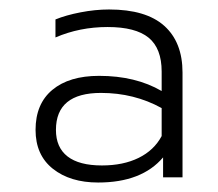

<svg xmlns="http://www.w3.org/2000/svg" viewBox="-20 -734 460 405"><path d="M55 -460Q55 -515 90.5 -544.5Q126 -574 189 -574Q266 -574 321 -542V-583Q321 -632 293.5 -654.5Q266 -677 207 -677Q148 -677 97 -655V-693Q119 -702 150 -708Q181 -714 210 -714Q288 -714 326.5 -679.5Q365 -645 365 -581V-360H324V-402Q279 -349 187 -349Q128 -349 91.5 -378Q55 -407 55 -460ZM321 -447V-506Q263 -538 193 -538Q98 -538 98 -460Q98 -423 122.5 -404Q147 -385 195 -385Q240 -385 272.5 -401Q305 -417 321 -447Z"/></svg>

Font: Prompt ExtraLight
Style: Regular
Weight: 275
Designer: Katatrad Team
Foundry: CadsonDemak
Version: Version 1.001